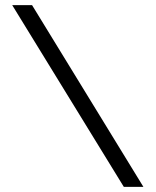

<svg xmlns="http://www.w3.org/2000/svg" viewBox="-20 -730 608 750"><path d="M105.2 -710 540.2 0H463.7L27.7 -710Z"/></svg>

Font: Raleway Thin
Style: Regular
Weight: 100
Designer: Matt McInerney, Pablo Impallari, Rodrigo Fuenzalida
Foundry: Matt McInerney, Pablo Impallari, Rodrigo Fuenzalida
Version: Version 4.026